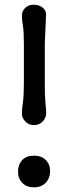

<svg xmlns="http://www.w3.org/2000/svg" viewBox="-20 -789 290 816"><path d="M124.5 7.3Q93.8 7.3 75.2 -11.2Q56.6 -29.8 56.6 -59.6Q56.6 -89.4 74.2 -108.4Q91.8 -127.4 124 -127.4Q156.2 -127.4 174.6 -109.1Q192.9 -90.8 192.9 -61.3Q192.9 -31.7 174.1 -12.2Q155.3 7.3 124.5 7.3ZM175.8 -728 170.4 -603.5V-433.1Q170.4 -378.4 173.3 -349.1Q176.3 -319.8 176.3 -308.3Q176.3 -296.9 171.4 -286.9Q166.5 -276.9 159.2 -270.5Q145 -257.3 123.5 -257.3Q102.1 -257.3 87.6 -272.7Q73.2 -288.1 73.2 -303.7Q73.2 -319.3 74.2 -329.1L77.1 -350.6Q81.5 -382.8 81.5 -433.1V-603.5Q81.5 -656.2 77.4 -679.4Q73.2 -702.6 73.2 -722.2Q73.2 -741.7 86.9 -755.4Q100.6 -769 123 -769Q145.5 -769 160.6 -757.1Q175.8 -745.1 175.8 -728Z"/></svg>

Font: Oldenburg
Style: Regular
Weight: 400
Designer: Nicole Fally
Foundry: Nicole Fally
Version: Version 1.001